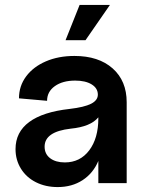

<svg xmlns="http://www.w3.org/2000/svg" viewBox="-20 -743 599 779"><path d="M43 -138Q43 -207 98.5 -248Q154 -289 262 -301Q322 -308 349.5 -322Q377 -336 377 -359Q377 -385 352 -400.5Q327 -416 285 -416Q234 -416 202.5 -393.5Q171 -371 171 -334L57 -344Q57 -394 86 -433Q115 -472 166 -494Q217 -516 282 -516Q380 -516 437 -465.5Q494 -415 494 -328V0H379V-90Q358 -40 315 -12Q272 16 214 16Q165 16 126 -3.5Q87 -23 65 -58.5Q43 -94 43 -138ZM243 -84Q305 -84 342 -133Q379 -182 379 -263V-267Q348 -229 267 -221Q161 -209 161 -148Q161 -118 183.5 -101Q206 -84 243 -84ZM426 -723 327 -580H246L303 -723Z"/></svg>

Font: MedMera Sans Semibold
Style: Regular
Weight: 600
Designer: Kasper Nordkvist
Foundry: UNCUT.wtf
Version: Version 1.300